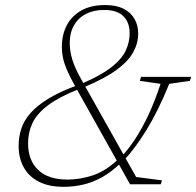

<svg xmlns="http://www.w3.org/2000/svg" viewBox="-20 -712 758 742"><path d="M459 -92.5 447 -82.5Q411 -47.5 374.5 -27.2Q338 -7 301 1.5Q264 10 226 10Q168.5 10 129.8 -10Q91 -30 71.5 -65.8Q52 -101.5 52 -148Q52 -182.5 62 -213.8Q72 -245 97 -274Q122 -303 166.2 -330.2Q210.5 -357.5 279 -382.5L299 -390Q370.5 -421 410 -451.8Q449.5 -482.5 465.2 -515.2Q481 -548 481 -583.5Q481 -625 457 -649.2Q433 -673.5 382.5 -673.5Q341.5 -673.5 311.8 -658Q282 -642.5 265.8 -613.8Q249.5 -585 249.5 -546.5Q249.5 -514.5 259.5 -481.5Q269.5 -448.5 295 -403.5L506 -28L606 -15L601.5 0H482.5L273 -374Q252 -411.5 240 -439Q228 -466.5 223.5 -488.2Q219 -510 219 -530Q219 -578 238.2 -614.5Q257.5 -651 294.8 -671.8Q332 -692.5 386 -692.5Q429.5 -692.5 457.8 -678Q486 -663.5 500 -638.8Q514 -614 514 -582.5Q514 -545 494.8 -510Q475.5 -475 430.2 -441.8Q385 -408.5 305.5 -375.5L281.5 -366.5Q207 -336.5 164.8 -304.5Q122.5 -272.5 105.5 -236.5Q88.5 -200.5 88.5 -158.5Q88.5 -92.5 127.5 -55.2Q166.5 -18 240.5 -18Q289.5 -18 339.2 -34.5Q389 -51 436.5 -96.5L448.5 -106Q475.5 -134 501.5 -173.5Q527.5 -213 552.8 -266.2Q578 -319.5 600.5 -388L520.5 -399.5L525 -415H718.5L714 -399.5L634 -388Q590.5 -281.5 546 -209.5Q501.5 -137.5 459 -92.5Z"/></svg>

Font: Newsreader ExtraLight
Style: Italic
Weight: 250
Italic angle: -17°
Designer: Hugues Gentile
Foundry: Production Type
Version: Version 1.003